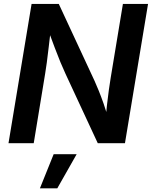

<svg xmlns="http://www.w3.org/2000/svg" viewBox="-20 -748 793 1003"><path d="M24.4 0 145 -727.5H287.1L474.1 -325.2Q483.4 -304.7 495.6 -274.7Q507.8 -244.6 520.8 -207.8Q533.7 -170.9 544.9 -128.4L530.8 -117.7Q533.7 -155.3 538.6 -197.5Q543.5 -239.7 548.6 -277.8Q553.7 -315.9 558.1 -340.8L622.1 -727.5H753.4L632.8 0H490.7L322.3 -362.3Q309.1 -390.6 295.4 -423.8Q281.7 -457 265.6 -499.8Q249.5 -542.5 228.5 -599.6L246.6 -606Q240.2 -550.3 234.6 -503.2Q229 -456.1 224.4 -420.4Q219.7 -384.8 215.8 -362.8L156.2 0ZM188.5 235.8 260.3 57.6H380.4L279.3 235.8Z"/></svg>

Font: Inter 20pt SemiBold
Style: Italic
Weight: 600
Italic angle: -9.3988°
Version: Version 4.001;git-66647c0bb